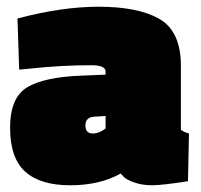

<svg xmlns="http://www.w3.org/2000/svg" viewBox="-20 -538 597 571"><path d="M518 -342V-152Q527 -145 542 -141L539 1Q461 13 432 13Q403 13 379 4.5Q355 -4 347 -13L339 -22Q277 13 188.5 13Q100 13 55 -27.5Q10 -68 10 -158Q10 -248 61 -278.5Q112 -309 222 -313L294 -316V-325Q294 -344 252 -344Q161 -344 70 -334L37 -331L32 -483Q164 -518 273 -518Q387 -518 450 -484Q518 -448 518 -342ZM256 -141Q275 -141 294 -156V-193L260 -191Q234 -189 234 -165Q234 -141 256 -141Z"/></svg>

Font: Titillium Web Black
Style: Regular
Weight: 900
Version: Version 1.002;PS 35.000;hotconv 1.0.70;makeotf.lib2.5.55311